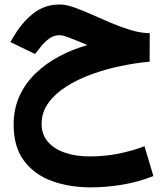

<svg xmlns="http://www.w3.org/2000/svg" viewBox="-20 -494 734 852"><path d="M644.5 -346.7 644 -220.2Q582 -214.8 515.4 -200.9Q448.7 -187 386.2 -164.3Q323.7 -141.6 273.7 -109.6Q223.6 -77.6 194.1 -36.4Q164.6 4.9 164.6 55.7Q164.6 103 192.6 135.3Q220.7 167.5 268.8 183.8Q316.9 200.2 377.4 200.2Q446.3 200.2 508.8 187.3Q571.3 174.3 621.1 154.8L660.6 287.1Q594.7 313.5 523.4 325.4Q452.1 337.4 382.8 337.4Q288.1 337.4 210.4 309.3Q132.8 281.2 86.7 219.7Q40.5 158.2 40.5 58.6Q40.5 -11.7 66.9 -68.8Q93.3 -126 139.2 -169.7Q185.1 -213.4 244.1 -244.6Q303.2 -275.9 368.2 -293.9Q322.3 -313.5 290 -325.7Q257.8 -337.9 244.6 -337.9Q217.8 -337.9 196.5 -321.5Q175.3 -305.2 161.1 -286.6L135.3 -254.4L25.9 -307.6L47.9 -343.3Q82.5 -399.9 131.3 -437Q180.2 -474.1 245.1 -474.1Q272 -474.1 308.3 -461.4Q344.7 -448.7 386.5 -429.9Q428.2 -411.1 472.7 -392.3Q517.1 -373.5 561 -360.4Q605 -347.2 644.5 -346.7Z"/></svg>

Font: Vazirmatn FD NL ExtraBold
Style: Regular
Weight: 800
Designer: Saber Rastikerdar
Foundry: Saber Rastikerdar
Version: Version 33.003